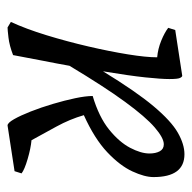

<svg xmlns="http://www.w3.org/2000/svg" viewBox="-20 -488 520 521"><g transform="rotate(90 240.5 -228.0)"><path d="M55 12 40 3Q59 -38 76 -93.5Q93 -149 106.5 -207Q120 -265 128 -314.5Q136 -364 136 -394Q113 -396 91 -405Q69 -414 56 -424L62 -443L186 -462Q189 -462 192 -456Q195 -450 195 -427Q195 -405 190.5 -362Q186 -319 174 -247Q229 -337 269 -384.5Q309 -432 340.5 -450Q372 -468 399 -468Q461 -468 461 -384Q461 -360 445.5 -326.5Q430 -293 393.5 -258.5Q357 -224 293 -195Q304 -157 324 -120.5Q344 -84 361 -53Q383 -51 412 -42.5Q441 -34 451 -26L445 -7L321 12Q314 12 304 -5.5Q294 -23 283 -51Q272 -79 262.5 -111Q253 -143 247 -171.5Q241 -200 241 -219Q298 -236 332 -263.5Q366 -291 381.5 -320.5Q397 -350 397 -373Q397 -390 391 -401Q385 -412 372 -412Q355 -412 326.5 -387.5Q298 -363 257 -307Q216 -251 159 -156Q153 -122 145.5 -84.5Q138 -47 130 -3Q104 7 82.5 9.5Q61 12 55 12Z"/></g></svg>

Font: Mate
Style: Italic
Weight: 400
Italic angle: -10.8°
Designer: Eduardo Rodriguez Tunni
Foundry: Eduardo Rodriguez Tunni
Version: Version 1.003; ttfautohint (v1.8.4.7-5d5b);gftools[0.9.24]